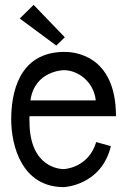

<svg xmlns="http://www.w3.org/2000/svg" viewBox="-20 -764 512 788"><path d="M456 -287C456 -543 278 -551 245 -551C53 -551 26 -375 26 -274C26 -165 70 4 242 4C242 4 396 -2 435 -164L375 -181C342 -72 240 -70 242 -70C233 -70 101 -71 101 -266C101 -273 100 -280 101 -287ZM242 -476C300 -476 365 -429 373 -352H105C122 -475 242 -476 242 -476ZM246 -611 118 -744 61 -688 211 -577Z"/></svg>

Font: Englebert
Style: Regular
Weight: 400
Designer: Astigmatic (AOETI)
Foundry: Astigmatic (AOETI)
Version: Version 1.000